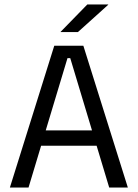

<svg xmlns="http://www.w3.org/2000/svg" viewBox="-20 -845 620 865"><path d="M24.5 0 224.5 -639H355.5L556 0H472L296.5 -583H284L108.5 0ZM144.5 -188.5V-257.5H435.5V-188.5ZM373.5 -825H467.5V-823.5L331 -700.5H253V-701.5Z"/></svg>

Font: Anek Bangla Medium
Style: Regular
Weight: 400
Version: Version 1.003